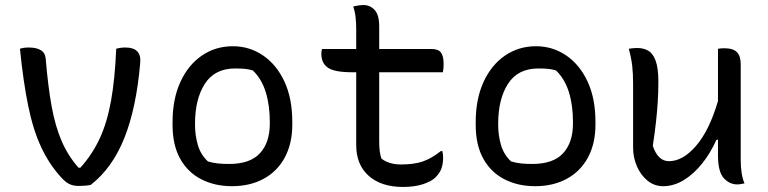

<svg xmlns="http://www.w3.org/2000/svg" viewBox="-20 -726 3040 760"><path d="M93 -538Q124 -538 141.5 -527.5Q159 -517 161 -493Q170 -384 184.5 -304.5Q199 -225 224.5 -166.5Q250 -108 291 -62H298Q345 -114 374.5 -177.5Q404 -241 419.5 -327Q435 -413 440 -533Q458 -538 476 -538Q541 -538 535 -477Q520 -300 472.5 -180.5Q425 -61 339 6Q329 8 316.5 9Q304 10 291 10Q270 10 254.5 2.5Q239 -5 222 -24Q175 -75 143 -143.5Q111 -212 91.5 -307.5Q72 -403 59 -533Q74 -538 93 -538Z M902 -543Q967 -543 1020.5 -507Q1074 -471 1105.5 -404Q1137 -337 1137 -243V-233Q1137 -158 1107.5 -103Q1078 -48 1024 -18.5Q970 11 898 11Q830 11 776.5 -16.5Q723 -44 693 -98Q663 -152 663 -232V-242Q663 -334 694 -401.5Q725 -469 779 -506Q833 -543 902 -543ZM911 -455Q830 -455 791 -394.5Q752 -334 752 -237V-231Q752 -191 763 -152.5Q774 -114 803 -87Q823 -81 843 -79Q863 -77 887 -77Q970 -77 1009 -119.5Q1048 -162 1048 -237V-243Q1048 -309 1032 -361Q1016 -413 981 -447Q966 -452 949 -453.5Q932 -455 911 -455Z M1255 -532H1390V-609Q1390 -636 1387.5 -658.5Q1385 -681 1378 -700Q1401 -706 1419 -706Q1445 -706 1463 -686.5Q1481 -667 1481 -622V-532H1689Q1715 -532 1725.5 -518Q1736 -504 1736 -472Q1736 -454 1733 -440H1481V-168Q1481 -146 1483 -129Q1485 -112 1490 -98Q1520 -75 1567 -75Q1618 -75 1652.5 -86.5Q1687 -98 1725 -128H1731Q1734 -115 1734 -103Q1734 -78 1727.5 -59.5Q1721 -41 1704 -24Q1688 -8 1654.5 3Q1621 14 1575 14Q1489 14 1439.5 -30Q1390 -74 1390 -152V-440H1374Q1304 -440 1278 -458Q1252 -476 1252 -513Q1252 -525 1255 -532Z M2102 -543Q2167 -543 2220.5 -507Q2274 -471 2305.5 -404Q2337 -337 2337 -243V-233Q2337 -158 2307.5 -103Q2278 -48 2224 -18.5Q2170 11 2098 11Q2030 11 1976.5 -16.5Q1923 -44 1893 -98Q1863 -152 1863 -232V-242Q1863 -334 1894 -401.5Q1925 -469 1979 -506Q2033 -543 2102 -543ZM2111 -455Q2030 -455 1991 -394.5Q1952 -334 1952 -237V-231Q1952 -191 1963 -152.5Q1974 -114 2003 -87Q2023 -81 2043 -79Q2063 -77 2087 -77Q2170 -77 2209 -119.5Q2248 -162 2248 -237V-243Q2248 -309 2232 -361Q2216 -413 2181 -447Q2166 -452 2149 -453.5Q2132 -455 2111 -455Z M2502 -536Q2528 -536 2546.5 -525Q2565 -514 2575.5 -485Q2586 -456 2586 -403Q2586 -360 2583.5 -321.5Q2581 -283 2576.5 -242Q2572 -201 2564 -149Q2584 -88 2628 -88Q2683 -88 2735.5 -149Q2788 -210 2822 -326V-533Q2829 -534 2834.5 -534.5Q2840 -535 2847 -535Q2882 -535 2897 -519.5Q2912 -504 2912 -472V-93Q2912 -35 2927 0Q2920 1 2913 2.5Q2906 4 2899 4Q2867 4 2844.5 -21.5Q2822 -47 2822 -111V-173H2816Q2793 -121 2759.5 -79Q2726 -37 2686.5 -13Q2647 11 2605 11Q2570 11 2543 -11Q2516 -33 2501 -68Q2486 -103 2486 -141V-394Q2486 -435 2482.5 -465.5Q2479 -496 2469 -533Q2487 -536 2502 -536Z"/></svg>

Font: Recursive Mn Csl St
Style: Regular
Weight: 400
Monospace: yes
Version: Version 1.079;hotconv 1.0.112;makeotfexe 2.5.65598; ttfautoh